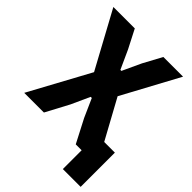

<svg xmlns="http://www.w3.org/2000/svg" viewBox="-240 -815 1083 1083"><g transform="rotate(45 301.5 -274.0)"><path d="M461 0H414L342 -139L293 -249H284L234 -139L160 0H3L199 -361L16 -698H187L244 -587L295 -475H303L355 -587L415 -698H572L389 -359L518 -123H603V150H461Z"/></g></svg>

Font: iA Writer Duo V
Style: Regular
Weight: 400
Designer: Mike Abbink, Paul van der Laan, Pieter van Rosmalen, Oliver Reichenstein
Foundry: Information Architects Inc.
Version: Version 2.000